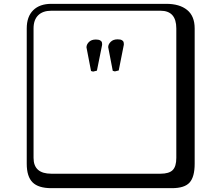

<svg xmlns="http://www.w3.org/2000/svg" viewBox="-20 -774 1140 1006"><path d="M582 -399.9 570.8 -402.8Q546.9 -522.9 546.9 -526.9Q546.9 -542 560.1 -554.9Q573.2 -567.9 596.2 -567.9Q611.3 -567.9 618.7 -563.5Q626 -559.1 627.4 -554Q628.9 -548.8 628.9 -540L602.1 -404.8ZM467.8 -398.9 457 -401.9Q433.1 -522 433.1 -525.9Q433.1 -541 446 -554Q459 -566.9 481.9 -566.9Q497.1 -566.9 504.6 -562.5Q512.2 -558.1 513.7 -553Q515.1 -547.9 515.1 -539.1L487.8 -403.8ZM249 -717.8Q204.1 -717.8 179.9 -693.8Q155.8 -669.9 155.8 -625V53.2Q155.8 136.2 249 136.2H820.8Q865.7 136.2 884.8 117.2Q903.8 98.1 903.8 53.2V-625Q903.8 -717.8 820.8 -717.8ZM1000 84Q1000 152.8 973.4 182.4Q946.8 211.9 880.9 211.9H249Q181.2 211.9 150.6 181.4Q120.1 150.9 120.1 84V-625Q120.1 -687 154.1 -720.5Q188 -753.9 249 -753.9H851.1Q920.9 -753.9 960.4 -721.9Q1000 -689.9 1000 -625Z"/></svg>

Font: Linux Biolinum Keyboard O
Style: Regular
Weight: 700
Designer: Philipp H. Poll
Foundry: Philipp H. Poll
Version: Version 0.6.1